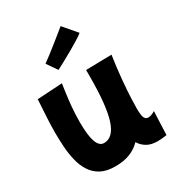

<svg xmlns="http://www.w3.org/2000/svg" viewBox="-217 -998 1123 1217"><g transform="rotate(-30 344.5 -390.0)"><path d="M270 82Q206 82 164.5 59.5Q123 37 98.5 -2Q74 -41 62.5 -89.5Q51 -138 47.5 -190.5Q44 -243 44 -292Q44 -348 47.5 -406Q51 -464 55 -533L238 -544L229 -481Q223 -439 218 -385Q213 -331 213 -272Q213 -175 230 -128.5Q247 -82 281 -82Q349 -82 381 -181Q413 -280 413 -494V-540L498 -542L601 -544Q587 -450 580 -371Q573 -292 571 -238.5Q569 -185 569 -167Q569 -121 577 -101.5Q585 -82 605 -82Q615 -82 627 -86Q639 -90 655 -100L648 72Q610 78 582 78Q534 78 503.5 60Q473 42 455 12Q424 45 378.5 63.5Q333 82 270 82ZM262 -628 210 -703Q233 -720 262 -742Q291 -764 320 -787.5Q349 -811 373.5 -830.5Q398 -850 412 -862L495 -765Q480 -752 451.5 -734.5Q423 -717 388.5 -697Q354 -677 321 -659.5Q288 -642 262 -628Z"/></g></svg>

Font: Mochiy Pop One
Style: Regular
Weight: 400
Designer: FONTDASU
Foundry: FONTDASU / Google Inc. / Adobe
Version: Version 2.000